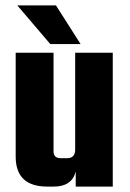

<svg xmlns="http://www.w3.org/2000/svg" viewBox="-20 -690 479 710"><path d="M258 -495H397V0H260V-56Q246 0 179 0H155Q38 0 38 -111V-495H178V-130Q178 -105 205 -105H228Q258 -105 258 -137ZM278 -527H166L44 -670H187Z"/></svg>

Font: Teko Semibold
Style: Regular
Weight: 600
Designer: Manushi Parikh, Jonny Pinhorn
Foundry: Indian Type Foundry
Version: Version 1.105;PS 1.0;hotconv 1.0.78;makeotf.lib2.5.61930; tt